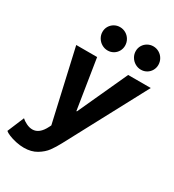

<svg xmlns="http://www.w3.org/2000/svg" viewBox="-268 -892 1115 1232"><g transform="rotate(30 289.5 -276.5)"><path d="M-40 172.9 11.7 49.3Q23.9 61.5 47.4 73.2Q70.8 85 93.3 85Q145 85 179.2 16.1L186.5 1.5L66.9 -525.4H221.7L279.8 -158.7H283.7L451.7 -525.4H619.1L303.2 66.4Q282.2 106 260 136.2Q237.8 166.5 198.7 190.2Q159.7 213.9 104.5 213.9Q75.7 213.9 45.7 207.3Q15.6 200.7 -7.6 191.2Q-30.8 181.6 -40 172.9ZM417 -683.1Q417 -706.1 428.2 -724.9Q439.5 -743.7 458.7 -754.6Q478 -765.6 500.5 -765.6Q523.9 -765.6 543.9 -753.9Q564 -742.2 575.7 -721.9Q587.4 -701.7 587.4 -677.7Q587.4 -655.8 576.7 -636.7Q565.9 -617.7 546.9 -606.4Q527.8 -595.2 504.9 -595.2Q481.4 -595.2 461.2 -607.2Q440.9 -619.1 429 -639.4Q417 -659.7 417 -683.1ZM170.4 -683.1Q170.4 -706.1 181.6 -724.9Q192.9 -743.7 211.9 -754.6Q231 -765.6 253.4 -765.6Q277.3 -765.6 297.4 -753.9Q317.4 -742.2 329.1 -721.9Q340.8 -701.7 340.8 -677.7Q340.8 -655.8 330.1 -636.7Q319.3 -617.7 300.3 -606.4Q281.2 -595.2 258.3 -595.2Q234.9 -595.2 214.6 -607.2Q194.3 -619.1 182.4 -639.4Q170.4 -659.7 170.4 -683.1Z"/></g></svg>

Font: Reddit Sans Vanilla ExtraBold
Style: Italic
Weight: 800
Italic angle: -11.25°
Designer: Stephen Hutchings
Version: Version 1.013